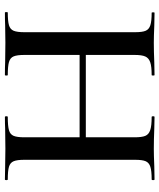

<svg xmlns="http://www.w3.org/2000/svg" viewBox="48 -714 665 802"><g transform="rotate(90 381.0 -312.5)"><path d="M468 -613Q465 -613 465 -619Q465 -625 468 -625L516 -624Q564 -622 601 -622Q628 -622 674 -624L729 -625Q732 -625 732 -619Q732 -613 729 -613Q693 -613 676 -607.5Q659 -602 653 -588Q647 -574 647 -544V-81Q647 -51 653 -36.5Q659 -22 676 -17Q693 -12 729 -12Q732 -12 732 -6Q732 0 729 0Q695 0 674 -1L601 -2L516 -1Q498 0 468 0Q465 0 465 -6Q465 -12 468 -12Q506 -12 523.5 -17Q541 -22 547 -36.5Q553 -51 553 -81V-542Q553 -572 547 -586.5Q541 -601 523 -607Q505 -613 468 -613ZM158 -338H596V-312H158ZM33 -613Q31 -613 31 -619Q31 -625 33 -625L86 -624Q132 -622 158 -622Q193 -622 241 -624L293 -625Q295 -625 295 -619Q295 -613 293 -613Q257 -613 239.5 -607Q222 -601 215.5 -586.5Q209 -572 209 -542V-81Q209 -51 215 -36.5Q221 -22 238.5 -17Q256 -12 293 -12Q295 -12 295 -6Q295 0 293 0Q259 0 240 -1L158 -2L85 -1Q66 0 32 0Q30 0 30 -6Q30 -12 32 -12Q68 -12 85 -17Q102 -22 108 -36.5Q114 -51 114 -81V-544Q114 -574 108 -588Q102 -602 85 -607.5Q68 -613 33 -613Z"/></g></svg>

Font: Cormorant Infant SemiBold
Style: Regular
Weight: 600
Designer: Christian Thalmann (Catharsis Fonts)
Foundry: Catharsis Fonts
Version: Version 4.000